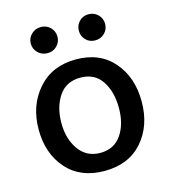

<svg xmlns="http://www.w3.org/2000/svg" viewBox="-118 -867 883 999"><g transform="rotate(-15 323.0 -368.0)"><path d="M119.6 -47.4Q45.9 -130.9 45.9 -260.3Q45.9 -389.6 122.1 -476.6Q198.2 -563.5 326.7 -563.5Q455.1 -563.5 528.3 -479Q601.6 -394.5 601.6 -263.7Q601.6 -132.8 527.3 -48.3Q453.1 36.1 323.2 36.1Q193.4 36.1 119.6 -47.4ZM143.1 -653.3Q122.1 -673.8 122.1 -703.1Q122.1 -732.4 143.1 -752.9Q164.1 -773.4 194.3 -773.4Q224.6 -773.4 245.1 -752.9Q265.6 -732.4 265.6 -703.1Q265.6 -673.8 245.1 -653.3Q224.6 -632.8 194.3 -632.8Q164.1 -632.8 143.1 -653.3ZM208.5 -407.2Q168.9 -348.6 168.9 -262.7Q168.9 -176.8 210.4 -118.7Q252 -60.5 325.7 -60.5Q399.4 -60.5 439 -117.2Q478.5 -173.8 478.5 -261.7Q478.5 -349.6 439.9 -407.7Q401.4 -465.8 324.7 -465.8Q248 -465.8 208.5 -407.2ZM400.9 -653.3Q380.9 -673.8 380.9 -703.1Q380.9 -732.4 400.9 -752.9Q420.9 -773.4 451.2 -773.4Q481.4 -773.4 502 -752.9Q522.5 -732.4 522.5 -703.1Q522.5 -673.8 502 -653.3Q481.4 -632.8 451.2 -632.8Q420.9 -632.8 400.9 -653.3Z"/></g></svg>

Font: GenEi M Gothic v2 Medium
Style: Regular
Weight: 500
Version: Version 2.0